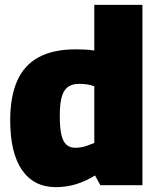

<svg xmlns="http://www.w3.org/2000/svg" viewBox="-20 -760 645 790"><path d="M393 2 371 -38Q332 -14 292.5 -2Q253 10 210 10Q119 10 70.5 -60.5Q22 -131 22 -265Q22 -363 51 -428Q80 -493 140 -525Q200 -557 292 -557Q310 -557 330 -556Q350 -555 368 -552V-740H566V2ZM368 -172V-405Q352 -411 336.5 -413Q321 -415 305 -415Q278 -415 260.5 -403Q243 -391 234.5 -363Q226 -335 226 -284Q226 -235 232.5 -206Q239 -177 253.5 -164.5Q268 -152 289 -152Q301 -152 313.5 -154Q326 -156 340 -161Q354 -166 368 -172Z"/></svg>

Font: Georama ExtraBold
Style: Regular
Weight: 800
Designer: Jean-Baptiste Levee
Foundry: Production Type
Version: Version 1.001